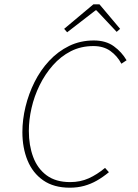

<svg xmlns="http://www.w3.org/2000/svg" viewBox="-20 -860 640 892"><path d="M304 12Q230 12 181 -22Q132 -56 108 -114.5Q84 -173 84 -246Q84 -304 98.5 -364Q113 -424 140.5 -479Q168 -534 208.5 -577.5Q249 -621 301 -646.5Q353 -672 416 -672Q472 -672 509 -645Q546 -618 568 -580L544 -564Q525 -600 493 -623Q461 -646 414 -646Q356 -646 309 -622Q262 -598 225.5 -556.5Q189 -515 164 -464Q139 -413 126.5 -358Q114 -303 114 -252Q114 -185 134 -131Q154 -77 196.5 -45.5Q239 -14 306 -14Q353 -14 392 -31.5Q431 -49 468 -80L486 -60Q458 -37 430 -21Q402 -5 371 3.5Q340 12 304 12ZM292 -710 278 -726 414 -840H442L538 -726L522 -712L428 -812H424Z"/></svg>

Font: SourceCodeVF
Style: Italic
Weight: 200
Italic angle: -11°
Monospace: yes
Designer: Paul D. Hunt, Teo Tuominen
Foundry: Adobe
Version: Version 1.026;hotconv 1.1.0;makeotfexe 2.6.0